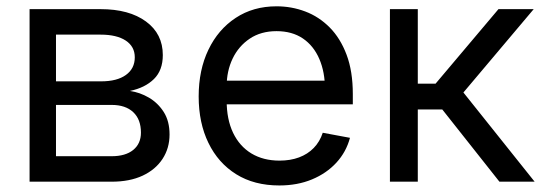

<svg xmlns="http://www.w3.org/2000/svg" viewBox="-20 -564 1688 596"><path d="M71.8 0V-535.6H292.5Q380.9 -535.6 433.1 -497.3Q485.4 -459 485.4 -393.1Q485.4 -345.7 457.8 -318.6Q430.2 -291.5 383.3 -281.7Q414.1 -277.3 442.1 -261Q470.2 -244.6 488.3 -216.3Q506.3 -188 506.3 -146.5Q506.3 -104 484.6 -70.8Q462.9 -37.6 422.9 -18.8Q382.8 0 326.7 0ZM153.8 -79.1H326.7Q369.6 -79.1 393.6 -98.6Q417.5 -118.2 417.5 -152.3Q417.5 -193.4 393.6 -215.8Q369.6 -238.3 326.7 -238.3H153.8ZM153.8 -311.5H293.9Q343.3 -311.5 370.8 -331.3Q398.4 -351.1 398.4 -386.2Q398.4 -419.4 370.4 -438Q342.3 -456.5 292.5 -456.5H153.8Z M847.2 11.7Q769 11.7 713.1 -23.2Q657.2 -58.1 627 -120.4Q596.7 -182.6 596.7 -264.6Q596.7 -346.7 627 -409.7Q657.2 -472.7 711.7 -508.5Q766.1 -544.4 838.4 -544.4Q885.3 -544.4 927.7 -528.3Q970.2 -512.2 1003.4 -478.8Q1036.6 -445.3 1055.9 -394Q1075.2 -342.8 1075.2 -272V-240.2H651.4V-313.5H1027.8L988.8 -286.6Q988.8 -340.3 971.2 -381.1Q953.6 -421.9 920.2 -444.6Q886.7 -467.3 838.4 -467.3Q790 -467.3 755.4 -444.1Q720.7 -420.9 702.1 -382.1Q683.6 -343.3 683.6 -296.4V-251.5Q683.6 -193.4 703.6 -151.6Q723.6 -109.9 760.5 -87.6Q797.4 -65.4 847.7 -65.4Q881.3 -65.4 908.2 -75.4Q935.1 -85.4 953.9 -104.7Q972.7 -124 981.9 -151.9L1066.4 -136.2Q1054.7 -92.3 1024.2 -59.1Q993.7 -25.9 948.5 -7.1Q903.3 11.7 847.2 11.7Z M1190.4 0V-535.6H1276.9V-304.2H1332L1527.3 -535.6H1636.7L1418.5 -276.9L1639.6 0H1530.3L1353 -224.1H1276.9V0Z"/></svg>

Font: Inter 20pt
Style: Regular
Weight: 400
Version: Version 4.001;git-66647c0bb